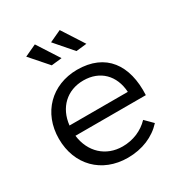

<svg xmlns="http://www.w3.org/2000/svg" viewBox="-177 -878 942 1004"><g transform="rotate(-30 294.0 -375.5)"><path d="M264 -622 179 -754 108 -721 201 -615ZM414 -622 329 -754 258 -721 350 -615ZM303 -529C150 -528 41 -420 41 -263C41 -106 148 3 305 3C393 3 467 -29 517 -84L472 -129C431 -86 374 -62 311 -62C210 -62 137 -130 124 -234H549C558 -412 476 -529 303 -529ZM124 -296C135 -398 205 -464 304 -464C404 -464 470 -398 476 -296Z"/></g></svg>

Font: Juman Normal
Style: Regular
Weight: 300
Designer: Bandar Raffah (Arabic) Julieta Ulanovsky (Latin)
Foundry: Caramella
Version: Version 5.022;PS 005.022;hotconv 1.0.88;makeotf.lib2.5.64775